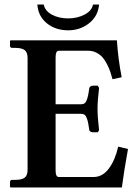

<svg xmlns="http://www.w3.org/2000/svg" viewBox="-20 -823 602 843"><path d="M415 -803.2Q410.6 -752 371.1 -720.9Q331.5 -689.9 279.8 -689.9Q223.6 -689.9 185.5 -720.9Q147.5 -752 144 -803.2H171.9Q177.7 -774.9 208 -758.5Q238.3 -742.2 279.8 -742.2Q318.8 -742.2 351.1 -758.8Q383.3 -775.4 388.2 -803.2ZM26.9 0 23.9 -2V-23.9Q23.9 -28.3 26.6 -30.8Q29.3 -33.2 32.2 -33.2H45.9Q76.2 -33.2 88.6 -43.2Q101.1 -53.2 101.1 -77.1V-568.8Q101.1 -592.8 88.6 -602.8Q76.2 -612.8 45.9 -612.8H32.2Q29.3 -612.8 26.6 -615.2Q23.9 -617.7 23.9 -621.1V-644L26.9 -646H493.2Q498.5 -564.5 514.2 -483.9L474.1 -475.1Q468.8 -494.1 464.1 -508.1Q459.5 -522 450.2 -540.5Q440.9 -559.1 430.4 -571Q419.9 -583 403.6 -591.6Q387.2 -600.1 368.2 -600.1H237.8Q224.1 -600.1 224.1 -570.8V-365.2H336.9Q345.7 -365.2 351.8 -369.9Q357.9 -374.5 361.8 -386.2Q365.7 -397.9 367.4 -407.2Q369.1 -416.5 372.1 -436Q372.1 -439.5 376.7 -443.1Q381.3 -446.8 388.2 -446.8H409.2L415 -437Q408.2 -380.9 408.2 -344.2Q408.2 -310.5 415 -251L409.2 -242.2H388.2Q381.3 -242.2 376.7 -245.4Q372.1 -248.5 372.1 -252Q369.1 -271.5 367.4 -281Q365.7 -290.5 361.8 -302.2Q357.9 -314 351.8 -318.6Q345.7 -323.2 336.9 -323.2H224.1V-75.2Q224.1 -45.9 237.8 -45.9H391.1Q430.2 -45.9 457.8 -82.8Q485.4 -119.6 499 -179.2L542 -168.9Q524.4 -72.3 515.1 0Z"/></svg>

Font: Linux Libertine G
Style: Semibold
Weight: 600
Designer: Philipp H. Poll
Foundry: Philipp H. Poll
Version: Version 5.1.1